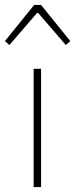

<svg xmlns="http://www.w3.org/2000/svg" viewBox="-40 -756 304 776"><path d="M96 0V-478H126V0ZM-2 -574 -20 -590 98 -736H126L244 -590L226 -574L114 -704H110Z"/></svg>

Font: Assistant ExtraLight
Style: Regular
Weight: 200
Designer: Hebrew By Ben Nathan, Latin by Paul Hunt
Version: Version 3.000